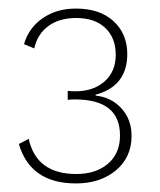

<svg xmlns="http://www.w3.org/2000/svg" viewBox="-20 -755 373 448"><path d="M157 -735Q213 -735 245 -705.5Q277 -676 277 -629Q277 -554 203 -534V-532Q240 -528 263.5 -502Q287 -476 287 -438Q287 -388 250.5 -357.5Q214 -327 157 -327Q51 -327 24 -419L47 -431Q65 -349 158 -349Q204 -349 232 -373Q260 -397 260 -439Q260 -523 155 -523Q145 -523 138 -522V-543Q146 -542 156 -542Q198 -542 224 -565Q250 -588 250 -627Q250 -667 225.5 -690Q201 -713 158 -713Q118 -713 92.5 -694Q67 -675 60 -642L36 -652Q47 -690 79.5 -712.5Q112 -735 157 -735Z"/></svg>

Font: Elaine Sans ExtraLight
Style: Regular
Weight: 275
Designer: Wei Huang
Foundry: Wei Huang
Version: Version 2.001;December 24, 2019;FontCreator 12.0.0.2547 64-b